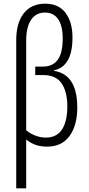

<svg xmlns="http://www.w3.org/2000/svg" viewBox="-20 -785 482 1041"><path d="M68 236V-568Q68 -661 109 -713Q150 -765 225 -765Q298 -765 335.5 -715Q373 -665 373 -582Q373 -499 346 -455.5Q319 -412 272 -404V-401Q399 -382 399 -202Q399 -105 357 -47.5Q315 10 236 10Q198 10 170.5 -0.5Q143 -11 122 -29V236ZM228 -39Q288 -39 316.5 -83.5Q345 -128 345 -208Q345 -288 314 -333Q283 -378 215 -378H171V-424H213Q266 -424 293 -461Q320 -498 320 -576Q320 -646 295 -681.5Q270 -717 224 -717Q175 -717 148.5 -677.5Q122 -638 122 -565V-79Q141 -62 170 -50.5Q199 -39 228 -39Z"/></svg>

Font: Noto Sans ExtraCondensed Light
Style: Regular
Weight: 300
Width: 2
Designer: Monotype Design Team
Foundry: Monotype Imaging Inc.
Version: Version 2.013; ttfautohint (v1.8.4.7-5d5b)